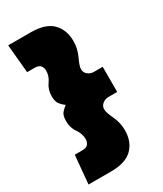

<svg xmlns="http://www.w3.org/2000/svg" viewBox="-178 -727 706 834"><g transform="rotate(-30 174.5 -310.0)"><path d="M97 -310Q87 -317 75 -330.5Q63 -344 63 -372Q63 -406 80.5 -430Q98 -454 98 -482Q98 -496 90 -506.5Q82 -517 60 -517H23L10 -659H123Q197 -659 231 -624.5Q265 -590 265 -533Q265 -496 248.5 -461Q232 -426 232 -411Q232 -394 245 -383.5Q258 -373 274 -373H319V-247H274Q258 -247 245 -236.5Q232 -226 232 -209Q232 -194 248.5 -159Q265 -124 265 -87Q265 -30 231 4.5Q197 39 123 39H10L23 -103H60Q82 -103 90 -113.5Q98 -124 98 -138Q98 -166 80.5 -190Q63 -214 63 -248Q63 -277 75 -290Q87 -303 97 -310Z"/></g></svg>

Font: Palanquin Dark
Style: Bold
Weight: 700
Designer: Pria Ravichandran
Version: Version 1.000